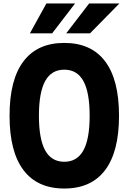

<svg xmlns="http://www.w3.org/2000/svg" viewBox="-20 -1066 740 1105"><path d="M350 19Q195 19 115 -87Q35 -193 35 -400Q35 -607 115 -713Q195 -819 350 -819Q505 -819 585 -713Q665 -607 665 -400Q665 -193 585 -87Q505 19 350 19ZM350 -135Q424 -135 460 -200.5Q496 -266 496 -400Q496 -534 460 -599.5Q424 -665 350 -665Q276 -665 240 -599.5Q204 -534 204 -400Q204 -266 240 -200.5Q276 -135 350 -135ZM152 -874 247 -1046H412L280 -874ZM361 -874 493 -1046H667L498 -874Z"/></svg>

Font: Martian Mono
Style: Bold
Weight: 700
Designer: Roman Shamin
Foundry: Evil Martians
Version: Version 1.000